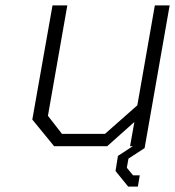

<svg xmlns="http://www.w3.org/2000/svg" viewBox="-20 -543 650 713"><path d="M456 150 409 92 418 36 473 0H463L479 -90L378 0H181L100 -99L175 -523H230L158 -113L210 -46H370L490 -152L555 -523H610L517 7L457 46L451 80L474 108H499L492 150Z"/></svg>

Font: Tomorrow Light
Style: Italic
Weight: 300
Italic angle: -10°
Designer: Tony de Marco, Monica Rizzolli
Foundry: Just in Type
Version: Version 2.002